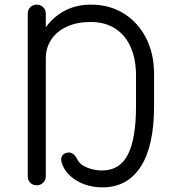

<svg xmlns="http://www.w3.org/2000/svg" viewBox="-20 -801 756 830"><path d="M423 9Q382 9 345.5 -4Q309 -17 282.5 -41.5Q256 -66 246 -100Q242 -116 248.5 -127Q255 -138 270 -141Q283 -144 294.5 -136.5Q306 -129 313 -114Q324 -90 355.5 -77Q387 -64 421 -64Q498 -64 533 -133Q568 -202 568 -342V-474Q568 -544 545.5 -596Q523 -648 479 -677Q435 -706 371 -706Q313 -706 269.5 -686Q226 -666 202 -630.5Q178 -595 178 -548V-683Q211 -729 260.5 -755Q310 -781 374 -781Q453 -781 514.5 -743Q576 -705 611 -637.5Q646 -570 646 -480V-342Q646 -169 588 -80Q530 9 423 9ZM139 0Q122 0 111 -11Q100 -22 100 -39V-742Q100 -759 111 -770Q122 -781 139 -781Q155 -781 166.5 -770Q178 -759 178 -742V-39Q178 -22 166.5 -11Q155 0 139 0Z"/></svg>

Font: Comfortaa
Style: Regular
Weight: 400
Designer: Johan Aakerlund
Foundry: Johan Aakerlund
Version: Version 3.104; ttfautohint (v1.8.1.43-b0c9)